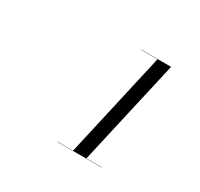

<svg xmlns="http://www.w3.org/2000/svg" viewBox="-104 -1036 739 709"><g transform="rotate(30 265.0 -681.0)"><path d="M279.5 -456 381 -905H310.5V-906H438.5L336.5 -456ZM213.5 -456V-457H402.5V-456Z"/></g></svg>

Font: Bodoni Moda 96pt
Style: Italic
Weight: 400
Italic angle: -13°
Version: Version 2.004